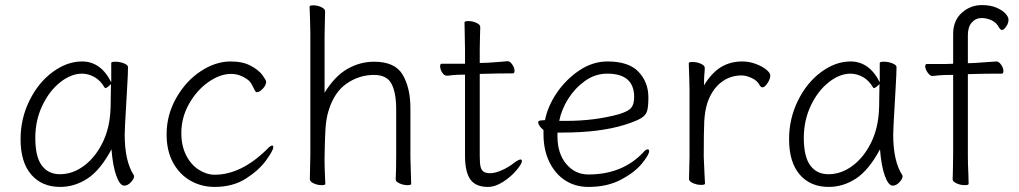

<svg xmlns="http://www.w3.org/2000/svg" viewBox="-20 -723 4011 756"><path d="M477 -314Q471 -214 471 -193Q471 -88 507 -33Q508 -30 508 -29Q508 -19 495.5 -5.5Q483 8 469 8Q452 8 438 -31Q424 -70 419 -135Q375 -53 324.5 -20Q274 13 217 13Q145 13 103 -35.5Q61 -84 61 -175Q61 -256 96 -327Q131 -398 187.5 -439.5Q244 -481 303 -481Q377 -481 418 -399V-475Q418 -480 434 -480Q452 -480 468 -473.5Q484 -467 484 -459V-457Q484 -434 481 -385Q478 -336 477 -314ZM216 -37Q266 -37 310.5 -70Q355 -103 383.5 -160.5Q412 -218 415 -291Q416 -301 416 -335L417 -392Q401 -376 395 -376Q394 -376 392 -378Q376 -406 352 -419.5Q328 -433 303 -433Q260 -433 217 -399Q174 -365 146.5 -307Q119 -249 119 -180Q119 -106 144.5 -71.5Q170 -37 216 -37Z M825 13Q773 13 730 -11.5Q687 -36 661.5 -82.5Q636 -129 636 -194Q636 -270 673.5 -336.5Q711 -403 769.5 -442Q828 -481 888 -481Q936 -481 967.5 -464Q999 -447 1013.5 -427Q1028 -407 1028 -401Q1028 -388 1015 -374Q1002 -360 991 -360Q988 -360 986 -363Q983 -367 977.5 -378.5Q972 -390 966.5 -398Q961 -406 953 -411Q923 -432 890 -432Q846 -432 800 -399.5Q754 -367 724 -313.5Q694 -260 694 -199Q694 -149 713 -111.5Q732 -74 763 -54.5Q794 -35 825 -35Q930 -35 1032 -136Q1045 -150 1052 -150Q1056 -150 1056 -143Q1056 -131 1028 -92Q1000 -53 948.5 -20Q897 13 825 13Z M1540 -115V-293Q1540 -358 1521.5 -393Q1503 -428 1453 -428Q1394 -428 1345 -394Q1296 -360 1274 -288Q1264 -256 1261.5 -214.5Q1259 -173 1258 -105V-89Q1258 -63 1260 -21L1261 1Q1261 6 1247 6Q1230 6 1215 -1Q1200 -8 1200 -17L1202 -115V-590L1201 -639L1199 -697Q1199 -702 1213 -702Q1230 -702 1245 -695Q1260 -688 1260 -679L1258 -580V-358Q1299 -424 1348.5 -452Q1398 -480 1453 -480Q1536 -480 1566 -428Q1596 -376 1596 -297V-105L1597 -67L1599 1Q1599 6 1585 6Q1568 6 1553 -1Q1538 -8 1538 -16V-17Q1540 -49 1540 -115Z M1759 -427Q1748 -425 1740 -425H1739Q1729 -425 1721 -437.5Q1713 -450 1713 -463Q1713 -472 1719 -472H1811V-528L1809 -635Q1809 -640 1824 -640Q1841 -640 1856 -633Q1871 -626 1871 -617Q1871 -596 1870 -581L1869 -528V-475L1902 -476Q1930 -478 1949.5 -479.5Q1969 -481 1978 -482H1979Q1988 -482 1997 -469Q2006 -456 2006 -444Q2006 -434 1999 -434Q1939 -434 1913 -433L1869 -432V-108Q1869 -79 1872.5 -65.5Q1876 -52 1885 -46.5Q1894 -41 1910 -41Q1929 -41 1955.5 -52.5Q1982 -64 2006 -83Q2022 -95 2030 -95Q2035 -95 2035 -89Q2035 -78 2013.5 -52.5Q1992 -27 1961 -7Q1930 13 1901 13Q1853 13 1832 -16.5Q1811 -46 1811 -110V-429H1801Q1782 -429 1759 -427Z M2297 -36Q2430 -36 2512 -122Q2522 -135 2531 -135Q2533 -135 2534.5 -133Q2536 -131 2536 -128Q2536 -114 2507.5 -79Q2479 -44 2425 -15.5Q2371 13 2297 13Q2246 13 2206.5 -12Q2167 -37 2143.5 -84.5Q2120 -132 2120 -195V-211Q2110 -219 2104.5 -227.5Q2099 -236 2099 -241Q2099 -249 2113 -249L2126 -250Q2136 -303 2171.5 -356Q2207 -409 2260 -445Q2313 -481 2372 -481Q2456 -481 2494.5 -440Q2533 -399 2533 -340Q2533 -303 2528 -286Q2523 -269 2504 -257.5Q2485 -246 2441 -232Q2343 -201 2193 -201H2175V-186Q2175 -119 2209.5 -77.5Q2244 -36 2297 -36ZM2208 -247Q2321 -247 2416 -273Q2453 -284 2465 -298Q2477 -312 2477 -341Q2477 -387 2450.5 -410Q2424 -433 2371 -433Q2323 -433 2283 -404Q2243 -375 2217 -333.5Q2191 -292 2182 -247Z M2694 -416 2692 -474Q2692 -479 2707 -479Q2724 -479 2739.5 -472Q2755 -465 2755 -456Q2755 -446 2753.5 -431.5Q2752 -417 2752 -387Q2782 -436 2818.5 -458.5Q2855 -481 2903 -481Q2930 -481 2955.5 -471.5Q2981 -462 2997 -449Q3013 -436 3013 -426Q3013 -412 3002 -395.5Q2991 -379 2982 -379Q2977 -379 2972 -386Q2963 -405 2940.5 -415.5Q2918 -426 2900 -426Q2854 -426 2818.5 -398Q2783 -370 2765 -317Q2755 -285 2753 -244.5Q2751 -204 2751 -106Q2751 -101 2754 -38Q2756 -8 2756 0Q2756 5 2741 5Q2724 5 2708.5 -2Q2693 -9 2693 -18L2695 -106V-367Z M3503 -314Q3497 -214 3497 -193Q3497 -88 3533 -33Q3534 -30 3534 -29Q3534 -19 3521.5 -5.5Q3509 8 3495 8Q3478 8 3464 -31Q3450 -70 3445 -135Q3401 -53 3350.5 -20Q3300 13 3243 13Q3171 13 3129 -35.5Q3087 -84 3087 -175Q3087 -256 3122 -327Q3157 -398 3213.5 -439.5Q3270 -481 3329 -481Q3403 -481 3444 -399V-475Q3444 -480 3460 -480Q3478 -480 3494 -473.5Q3510 -467 3510 -459V-457Q3510 -434 3507 -385Q3504 -336 3503 -314ZM3242 -37Q3292 -37 3336.5 -70Q3381 -103 3409.5 -160.5Q3438 -218 3441 -291Q3442 -301 3442 -335L3443 -392Q3427 -376 3421 -376Q3420 -376 3418 -378Q3402 -406 3378 -419.5Q3354 -433 3329 -433Q3286 -433 3243 -399Q3200 -365 3172.5 -307Q3145 -249 3145 -180Q3145 -106 3170.5 -71.5Q3196 -37 3242 -37Z M3673 -426Q3660 -424 3651 -424H3650Q3642 -424 3632.5 -437.5Q3623 -451 3623 -462Q3623 -471 3630 -471H3704L3733 -472V-589Q3733 -642 3767 -672.5Q3801 -703 3846 -703Q3879 -703 3903 -693Q3927 -683 3939 -669.5Q3951 -656 3951 -646Q3951 -632 3942 -618.5Q3933 -605 3925 -605Q3920 -605 3914 -614Q3904 -634 3884.5 -643Q3865 -652 3845 -652Q3822 -652 3806.5 -634.5Q3791 -617 3791 -585V-474L3817 -475Q3822 -475 3903 -481H3904Q3913 -481 3922 -468Q3931 -455 3931 -443Q3931 -433 3924 -433Q3854 -433 3828 -432L3791 -431V-105Q3791 -79 3793 -37L3794 1Q3794 6 3779 6Q3762 6 3746.5 -1Q3731 -8 3731 -17Q3731 -35 3732 -49L3733 -116V-428H3715Q3696 -428 3673 -426Z"/></svg>

Font: JyunsaiKaai Light
Style: Regular
Weight: 300
Designer: Fontworks Inc.
Version: Version 0.030;April 7, 2024;FontCreator 14.0.0.2901 64-bit